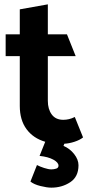

<svg xmlns="http://www.w3.org/2000/svg" viewBox="-20 -642 412 883"><path d="M324 -104 362 -10Q347 2 322.5 10Q298 18 276 19L272 29Q301 41 321 66.5Q341 92 341 118Q341 171 303 196Q265 221 216 221Q196 221 166 213.5Q136 206 120 193L150 117Q163 124 183 130.5Q203 137 216 137Q228 137 238.5 133.5Q249 130 249 120Q249 105 225 92Q201 79 162 75L188 10Q133 -6 102 -48Q71 -90 71 -155V-384H6V-484H71V-599L200 -622V-484H288L328 -384H200V-178Q200 -140 218 -115.5Q236 -91 271 -91Q284 -91 297 -94Q310 -97 324 -104Z"/></svg>

Font: Palanquin
Style: Bold
Weight: 700
Designer: Pria Ravichandran
Version: Version 1.0.4